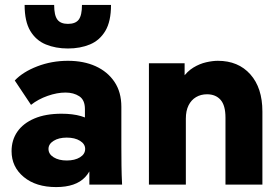

<svg xmlns="http://www.w3.org/2000/svg" viewBox="-20 -750 1139 780"><path d="M343 0V-145L325 -202V-307Q325 -344 302 -359Q279 -374 246 -374Q212 -374 173.5 -360.5Q135 -347 106 -324L40 -423Q73 -458 131.5 -480.5Q190 -503 256 -503Q320 -503 368.5 -481Q417 -459 445 -417.5Q473 -376 473 -316V-155Q473 -116 473.5 -77.5Q474 -39 476 0ZM208 10Q126 10 76.5 -31Q27 -72 27 -136Q27 -181 50.5 -215Q74 -249 119.5 -268.5Q165 -288 230 -288Q321 -288 364.5 -249Q408 -210 408 -145H364Q364 -71 326 -30.5Q288 10 208 10ZM251 -98Q284 -98 305 -111Q326 -124 326 -145Q326 -165 305 -178Q284 -191 251 -191Q219 -191 198 -178Q177 -165 177 -145Q177 -124 198 -111Q219 -98 251 -98ZM256 -553Q206 -553 166 -569.5Q126 -586 103 -624.5Q80 -663 80 -730H200Q200 -688 213 -670.5Q226 -653 256 -653Q287 -653 300 -670.5Q313 -688 313 -730H431Q431 -663 408 -624.5Q385 -586 345.5 -569.5Q306 -553 256 -553Z M585 0V-493H730V-355H690Q700 -402 720 -431Q740 -460 765.5 -475.5Q791 -491 817.5 -497Q844 -503 865 -503Q948 -503 997 -448Q1046 -393 1046 -297V0H896V-272Q896 -322 876 -344.5Q856 -367 821 -367Q796 -367 776.5 -355.5Q757 -344 746 -322Q735 -300 735 -268V0Z"/></svg>

Font: SUSE ExtraBold
Style: Regular
Weight: 800
Designer: Rene Bieder
Foundry: SUSE
Version: Version 1.000